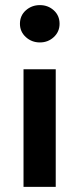

<svg xmlns="http://www.w3.org/2000/svg" viewBox="-20 -731 311 751"><path d="M58 -638Q58 -607 81 -586Q104 -565 136 -565Q168 -565 190.5 -586Q213 -607 213 -638Q213 -670 190.5 -690.5Q168 -711 136 -711Q104 -711 81 -690.5Q58 -670 58 -638ZM72 -460V0H198V-460Z"/></svg>

Font: Jost SemiBold
Style: Regular
Weight: 600
Version: Version 3.710